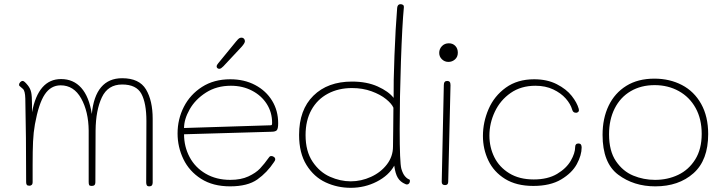

<svg xmlns="http://www.w3.org/2000/svg" viewBox="-20 -891 3456 918"><path d="M710 -323V-18Q710 0 694 0Q685 0 682 -5Q679 -10 679 -19L680 -312Q680 -398 656 -442.5Q632 -487 564 -487Q496 -487 467 -425.5Q438 -364 437 -267Q436 -183 436 -19Q436 -2 419 -2Q409 -2 406.5 -6Q404 -10 404 -21V-183V-267Q403 -358 368 -420.5Q333 -483 270 -483Q223 -483 194 -439.5Q165 -396 147 -297Q140 -258 138 -214Q136 -170 136 -104V-66V-19Q136 -11 131.5 -7Q127 -3 121 -3Q111 -3 108 -7.5Q105 -12 105 -20Q105 -243 101 -420Q100 -457 89.5 -466Q79 -475 78 -476Q77 -477 74 -479.5Q71 -482 71 -485Q71 -492 76.5 -498Q82 -504 89 -504Q96 -504 113 -483Q125 -468 129 -450Q133 -432 133 -393V-354Q163 -513 272 -513Q331 -513 368.5 -471Q406 -429 419 -346Q427 -431 463.5 -474Q500 -517 564 -517Q646 -517 678 -463.5Q710 -410 710 -323Z M829 -253Q829 -321 859 -380Q889 -439 946 -475.5Q1003 -512 1081 -512Q1148 -512 1200 -484.5Q1252 -457 1281 -409.5Q1310 -362 1310 -302Q1310 -277 1304 -269Q1298 -261 1276 -261L860 -249Q860 -190 886.5 -140Q913 -90 963.5 -60.5Q1014 -31 1081 -31Q1132 -31 1167.5 -47.5Q1203 -64 1223 -85Q1243 -106 1268 -141Q1271 -145 1277 -145Q1284 -145 1290 -140.5Q1296 -136 1296 -129Q1296 -124 1290 -116Q1257 -66 1210.5 -33Q1164 0 1080 0Q998 0 941.5 -36Q885 -72 857 -130Q829 -188 829 -253ZM1274 -292Q1278 -292 1279.5 -294Q1281 -296 1281 -304Q1281 -354 1255.5 -394Q1230 -434 1185 -457.5Q1140 -481 1084 -481Q1016 -481 965 -448.5Q914 -416 887 -368.5Q860 -321 860 -279ZM1016 -571V-574Q1016 -580 1023 -588L1109 -693Q1118 -704 1123 -707.5Q1128 -711 1135 -711Q1142 -711 1146.5 -706Q1151 -701 1151 -694Q1151 -685 1135 -667L1048 -574Q1042 -568 1037.5 -565Q1033 -562 1028 -562Q1024 -562 1020.5 -564.5Q1017 -567 1016 -571Z M1410 -246Q1410 -366 1478.5 -433.5Q1547 -501 1663 -501Q1734 -501 1786 -477.5Q1838 -454 1862 -423Q1861 -494 1866 -625.5Q1871 -757 1879 -854Q1881 -871 1895 -871Q1903 -871 1907.5 -867Q1912 -863 1911 -856Q1903 -773 1897 -597.5Q1891 -422 1891 -275Q1891 -113 1899 -84Q1906 -60 1916.5 -48Q1927 -36 1937 -33Q1940 -32 1940 -26Q1940 -19 1936 -14Q1932 -9 1926 -9Q1922 -9 1918 -11Q1894 -21 1882 -41Q1870 -61 1865 -99Q1839 -52 1781.5 -22.5Q1724 7 1657 7Q1593 7 1537 -19Q1481 -45 1445.5 -102Q1410 -159 1410 -246ZM1859 -190Q1859 -240 1860 -268L1861 -376Q1853 -395 1826 -417Q1799 -439 1756.5 -454.5Q1714 -470 1663 -470Q1598 -470 1547.5 -443Q1497 -416 1469 -365.5Q1441 -315 1441 -245Q1441 -168 1474.5 -118Q1508 -68 1557.5 -46Q1607 -24 1657 -24Q1707 -24 1754 -45.5Q1801 -67 1830 -105Q1859 -143 1859 -190Z M2080 -638Q2080 -657 2093 -670.5Q2106 -684 2126 -684Q2145 -684 2157 -671.5Q2169 -659 2169 -639Q2169 -619 2155.5 -607Q2142 -595 2124 -595Q2106 -595 2093 -607.5Q2080 -620 2080 -638ZM2092 -21 2102 -484Q2102 -504 2118 -504Q2126 -504 2130 -499.5Q2134 -495 2134 -484L2123 -22Q2123 -6 2108 -6Q2092 -6 2092 -21Z M2289 -241Q2289 -307 2316 -369.5Q2343 -432 2398.5 -472Q2454 -512 2534 -512Q2596 -512 2642 -488.5Q2688 -465 2713.5 -432.5Q2739 -400 2747 -371Q2748 -369 2748 -364Q2748 -355 2737 -352H2733Q2720 -352 2716 -366Q2708 -394 2685 -420Q2662 -446 2625 -463.5Q2588 -481 2540 -481Q2471 -481 2421.5 -446.5Q2372 -412 2346 -357Q2320 -302 2320 -243Q2320 -187 2343.5 -139.5Q2367 -92 2415 -62.5Q2463 -33 2532 -33Q2599 -33 2643.5 -59.5Q2688 -86 2709 -122.5Q2730 -159 2730 -188Q2730 -205 2746 -205Q2761 -205 2761 -186Q2761 -149 2738 -106.5Q2715 -64 2663 -33Q2611 -2 2530 -2Q2449 -2 2395 -35.5Q2341 -69 2315 -123.5Q2289 -178 2289 -241Z M2861 -246Q2861 -325 2890 -385.5Q2919 -446 2974.5 -480.5Q3030 -515 3109 -515Q3182 -515 3240.5 -484.5Q3299 -454 3332.5 -394Q3366 -334 3366 -250Q3366 -125 3295.5 -62.5Q3225 0 3113 0Q3010 0 2935.5 -56Q2861 -112 2861 -246ZM3335 -251Q3335 -322 3306 -374.5Q3277 -427 3225.5 -455.5Q3174 -484 3110 -484Q3045 -484 2995.5 -455Q2946 -426 2919 -372.5Q2892 -319 2892 -249Q2892 -169 2925 -120.5Q2958 -72 3007.5 -51.5Q3057 -31 3112 -31Q3172 -31 3222.5 -55Q3273 -79 3304 -128.5Q3335 -178 3335 -251Z"/></svg>

Font: Mali ExtraLight
Style: Regular
Weight: 275
Version: Version 1.000; ttfautohint (v1.6)